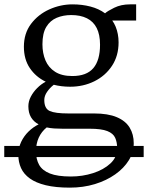

<svg xmlns="http://www.w3.org/2000/svg" viewBox="-46 -590 679 880"><path d="M612.5 79V130H-26.5V79ZM274 270Q209 270 163.8 259Q118.5 248 90.8 228Q63 208 50.5 180.5Q38 153 38 120Q38 87.5 51 60.2Q64 33 85.2 12.5Q106.5 -8 131 -20Q108.5 -32 96.2 -52.5Q84 -73 84 -103Q84 -125.5 95.2 -147Q106.5 -168.5 124.5 -186.5Q142.5 -204.5 163.5 -215.5Q118 -237.5 90.8 -277.8Q63.5 -318 63.5 -376Q63.5 -437 96.2 -480.5Q129 -524 180.2 -547Q231.5 -570 286.5 -570Q330 -570 368.5 -560Q407 -550 435.5 -529Q446 -539 477.5 -554.5Q509 -570 549.5 -570H578V-496H468.5Q477.5 -483.5 484 -467.8Q490.5 -452 494 -433.8Q497.5 -415.5 497.5 -396Q497.5 -334 467.2 -288.2Q437 -242.5 386.5 -217.5Q336 -192.5 275.5 -192.5Q255.5 -192.5 236.8 -194.8Q218 -197 200.5 -201.5Q182.5 -187.5 169.8 -169Q157 -150.5 157 -131.5Q157 -92.5 182 -81.2Q207 -70 267 -70H385Q449 -70 489.2 -53Q529.5 -36 548.2 -5.2Q567 25.5 567 67Q567 108 544.5 144.5Q522 181 482 209.2Q442 237.5 388.8 253.8Q335.5 270 274 270ZM279 219Q332 219 380.5 203.5Q429 188 460 159.2Q491 130.5 491 90Q491 62 482 41.8Q473 21.5 446 10.8Q419 0 365 0H241Q221 0 202.5 -1.2Q184 -2.5 168 -6Q144 13.5 131.5 41Q119 68.5 119 104Q119 140 133.5 165.8Q148 191.5 182.8 205.2Q217.5 219 279 219ZM285.5 -241.5Q351 -241.5 381.8 -277.8Q412.5 -314 412.5 -385Q412.5 -431.5 397.2 -461.5Q382 -491.5 352.5 -506.2Q323 -521 280.5 -521Q244 -521 214 -508.5Q184 -496 166.2 -466.8Q148.5 -437.5 148.5 -387Q148.5 -346 162.5 -313Q176.5 -280 206.8 -260.8Q237 -241.5 285.5 -241.5Z"/></svg>

Font: Merriweather Light
Style: Regular
Weight: 300
Designer: Eben Sorkin
Foundry: Eben Sorkin
Version: Version 2.100